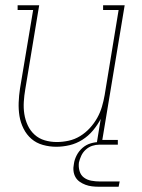

<svg xmlns="http://www.w3.org/2000/svg" viewBox="-20 -550 540 730"><path d="M194 8Q168 8 143 1Q118 -6 99.5 -22Q81 -38 69.5 -61Q58 -84 54 -109Q50 -134 51 -160.5Q52 -187 56 -213L106 -512H47V-530H129L76 -210Q72 -187 70.5 -163Q69 -139 72.5 -116.5Q76 -94 85.5 -73.5Q95 -53 111.5 -38Q128 -23 150 -16.5Q172 -10 196 -10Q218 -10 241 -15Q264 -20 284.5 -32.5Q305 -45 321.5 -63Q338 -81 349.5 -101.5Q361 -122 367.5 -144Q374 -166 378 -189L431 -512H372V-530H454L369 -18H428V0H347L363 -98Q351 -75 333.5 -54Q316 -33 293 -18.5Q270 -4 244.5 2Q219 8 194 8ZM356 160Q343 160 330 158.5Q317 157 305 152.5Q293 148 283 141Q273 134 267 123.5Q261 113 259.5 100Q258 87 261 73Q263 57 271.5 40.5Q280 24 294 12Q308 0 325 -5Q342 -10 359 -10L358 0Q344 0 330.5 4.5Q317 9 306 19Q295 29 289 42Q283 55 280 68Q278 85 282.5 100.5Q287 116 299 125Q311 134 327 137Q343 140 360 140H435L431 160Z"/></svg>

Font: Iosevka Slab Thin Oblique
Style: Regular
Weight: 100
Italic angle: -9°
Monospace: yes
Designer: Belleve Invis
Foundry: Belleve Invis
Version: Version 11.1.0; ttfautohint (v1.8.3)